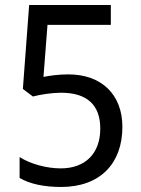

<svg xmlns="http://www.w3.org/2000/svg" viewBox="-20 -734 560 764"><path d="M252 -438C213 -438 178 -433 153 -428L169 -635H421V-714H96L71 -380L111 -350C141 -358 187 -365 223 -365C328 -365 379 -315 379 -222C379 -123 319 -64 222 -64C166 -64 102 -81 58 -109V-26C98 -2 156 10 223 10C378 10 467 -83 467 -229C467 -358 384 -438 252 -438Z"/></svg>

Font: Noto Sans Ethiopic SemiCondensed
Style: Regular
Weight: 400
Width: 4
Designer: Monotype Design Team
Foundry: Monotype Imaging Inc.
Version: Version 2.102